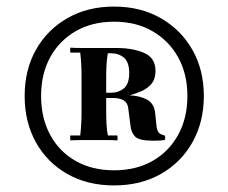

<svg xmlns="http://www.w3.org/2000/svg" viewBox="-20 -818 695 584"><path d="M327 -254Q246 -254 184.5 -289Q123 -324 89 -385.5Q55 -447 55 -526Q55 -605 89 -666Q123 -727 184.5 -762.5Q246 -798 327 -798Q408 -798 469.5 -762.5Q531 -727 565.5 -666Q600 -605 600 -526Q600 -447 565.5 -385.5Q531 -324 469.5 -289Q408 -254 327 -254ZM327 -300Q394 -300 444 -328.5Q494 -357 522 -408Q550 -459 550 -526Q550 -593 522 -643.5Q494 -694 444 -723Q394 -752 327 -752Q260 -752 210 -723Q160 -694 132.5 -643.5Q105 -593 105 -526Q105 -459 132.5 -408Q160 -357 210 -328.5Q260 -300 327 -300ZM481 -406Q482 -403 482.5 -400Q483 -397 481 -392Q475 -391 466 -390.5Q457 -390 447 -390Q403 -390 391 -402.5Q379 -415 377 -435L370 -489Q367 -520 323 -520H303V-476Q303 -459 304 -440Q305 -421 308 -406H337Q337 -403 337.5 -399.5Q338 -396 337 -391Q321 -392 301 -392Q281 -392 265 -392Q251 -392 230.5 -392Q210 -392 194 -391Q194 -393 193.5 -398Q193 -403 194 -406H224Q226 -422 227 -440.5Q228 -459 228 -476V-588Q228 -605 227 -623.5Q226 -642 224 -658H194Q194 -661 193.5 -665.5Q193 -670 194 -673Q210 -672 229.5 -672Q249 -672 265 -672H335Q384 -672 418.5 -657Q453 -642 453 -602Q453 -578 441 -563.5Q429 -549 411 -541Q393 -533 374 -528Q404 -527 426.5 -515.5Q449 -504 452 -473L456 -435Q458 -418 464.5 -413Q471 -408 481 -406ZM320 -536Q340 -536 356.5 -549Q373 -562 373 -596Q373 -629 357 -642.5Q341 -656 318 -656H308Q305 -638 304 -621Q303 -604 303 -588V-536Z"/></svg>

Font: Poltawski Nowy SemiBold
Style: Regular
Weight: 600
Version: Version 1.001;gftools[0.9.25]